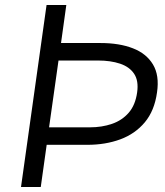

<svg xmlns="http://www.w3.org/2000/svg" viewBox="-20 -743 657 763"><path d="M63.5 0 165 -723H243.5L222.5 -572H380Q454 -572 507.8 -551.2Q561.5 -530.5 587.8 -487Q614 -443.5 604 -376Q594 -303 555.5 -257Q517 -211 458 -189.2Q399 -167.5 327.5 -167.5H165.5L142 0ZM175 -237H337.5Q385 -237 425 -250.8Q465 -264.5 491.5 -295Q518 -325.5 525 -376Q531.5 -422 513 -449.8Q494.5 -477.5 457 -490Q419.5 -502.5 370 -502.5H212.5Z"/></svg>

Font: Public Sans Thin Light
Style: Italic
Weight: 300
Italic angle: -8°
Version: Version 2.001